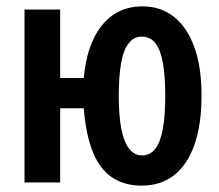

<svg xmlns="http://www.w3.org/2000/svg" viewBox="-20 -573 689 603"><path d="M613 -273Q613 -183 591 -119.5Q569 -56 527 -23Q485 10 425 10Q371 10 332.5 -15.5Q294 -41 272 -94.5Q250 -148 243 -233H169V0H57V-543H169V-328H243Q250 -402 274 -451.5Q298 -501 336.5 -527Q375 -553 428 -553Q485 -553 526.5 -520Q568 -487 590.5 -424.5Q613 -362 613 -273ZM353 -271Q353 -210 361 -168.5Q369 -127 385.5 -106Q402 -85 426 -85Q452 -85 468 -106Q484 -127 491.5 -169Q499 -211 499 -272Q499 -334 491.5 -375.5Q484 -417 468 -437.5Q452 -458 425 -458Q401 -458 384.5 -437.5Q368 -417 360.5 -375.5Q353 -334 353 -271Z"/></svg>

Font: Noto Sans Display ExtraCondensed SemiBold
Style: Regular
Weight: 600
Width: 2
Designer: Monotype Design Team
Foundry: Monotype Imaging Inc.
Version: Version 2.003